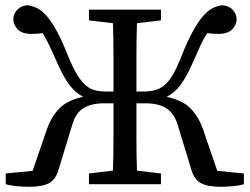

<svg xmlns="http://www.w3.org/2000/svg" viewBox="-20 -706 958 736"><path d="M321 0V-41L413 -52Q415 -116 415 -180.5Q415 -245 415 -310H379Q331 -310 301 -292Q271 -274 258 -231L204 -54Q193 -17 167 -3.5Q141 10 92 10Q69 10 42.5 7.5Q16 5 2 0V-41L105 -51L160 -211Q177 -259 207 -290Q237 -321 299 -335Q269 -350 246 -380.5Q223 -411 198 -468Q182 -505 169.5 -531Q157 -557 144 -579Q123 -576 101 -576Q64 -576 47.5 -594Q31 -612 31 -632Q31 -652 45.5 -668Q60 -684 86 -686Q106 -683 124.5 -673.5Q143 -664 161.5 -642Q180 -620 199.5 -583.5Q219 -547 242 -489Q260 -445 276 -419Q292 -393 309 -378.5Q326 -364 346 -359.5Q366 -355 391 -355H415Q415 -430 415 -493Q415 -556 413 -617L321 -628V-669H597V-628L505 -617Q503 -553 503 -487.5Q503 -422 503 -355H526Q552 -355 572.5 -360Q593 -365 610 -379Q627 -393 642.5 -419.5Q658 -446 675 -489Q698 -547 718 -583.5Q738 -620 756.5 -642Q775 -664 793 -673.5Q811 -683 832 -686Q858 -684 872.5 -668Q887 -652 887 -632Q887 -612 870.5 -594Q854 -576 816 -576Q793 -576 774 -579Q760 -557 748 -531Q736 -505 720 -468Q695 -411 672 -380.5Q649 -350 619 -335Q681 -321 711 -290Q741 -259 758 -211L813 -51L915 -41V0Q901 5 875 7.5Q849 10 826 10Q777 10 751 -3.5Q725 -17 714 -54L660 -231Q646 -274 616 -292Q586 -310 538 -310H503Q503 -239 503 -176Q503 -113 505 -52L597 -41V0Z"/></svg>

Font: Source Serif Pro
Style: Regular
Weight: 400
Designer: Frank Grießhammer
Foundry: Adobe Systems Incorporated
Version: Version 2.000;PS 1.000;hotconv 16.6.51;makeotf.lib2.5.65220